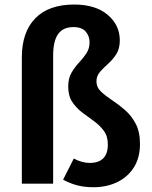

<svg xmlns="http://www.w3.org/2000/svg" viewBox="-20 -794 655 830"><path d="M300.5 -774.4Q392.8 -774.4 445.4 -730Q497.9 -685.6 497.9 -619.5Q497.9 -583.6 482.6 -559.7Q467.2 -535.9 447.2 -518.2Q427.2 -500.5 412.1 -483.1Q396.9 -465.6 396.9 -442.1Q396.9 -416.9 415.9 -398.7Q434.9 -380.5 462.8 -362.1Q490.8 -343.6 519 -319.5Q547.2 -295.4 566.2 -260Q585.1 -224.6 585.1 -171.8Q585.1 -111.8 558.5 -70Q531.8 -28.2 486.2 -6.4Q440.5 15.4 384.1 15.4Q344.1 15.4 312.1 6.7Q280 -2.1 252.8 -17.4L299 -108.7Q334.4 -89.7 367.7 -89.7Q446.2 -89.7 446.2 -169.7Q446.2 -205.1 428.7 -228.7Q411.3 -252.3 385.9 -270.5Q360.5 -288.7 335.1 -307.9Q309.7 -327.2 292.3 -353.3Q274.9 -379.5 274.9 -420Q274.9 -455.4 289 -479.5Q303.1 -503.6 321.3 -523.1Q339.5 -542.6 353.3 -563.1Q367.2 -583.6 367.2 -611.8Q367.2 -637.9 350.5 -657.4Q333.8 -676.9 297.4 -676.9Q252.8 -676.9 231.3 -646.9Q209.7 -616.9 209.7 -552.3V0H74.4V-545.6Q74.4 -655.4 132.6 -714.9Q190.8 -774.4 300.5 -774.4Z"/></svg>

Font: Fira Code SemiBold
Style: Regular
Weight: 600
Designer: Carrois Corporate, Edenspiekermann AG, Nikita Prokopov
Foundry: Carrois Corporate, Edenspiekermann AG, Nikita Prokopov
Version: Version 6.002